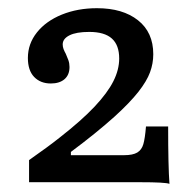

<svg xmlns="http://www.w3.org/2000/svg" viewBox="-20 -447 465 471"><path d="M323.9 0H51.3V-54.3Q98.9 -87.6 126.1 -109.3Q180.6 -151.9 212.2 -185.6Q243.8 -219.3 258.1 -247.7Q272.4 -276 272.4 -303.5Q272.4 -336.4 254.4 -352.5Q236.4 -368.7 199 -368.7Q166.9 -368.7 150.4 -360.3Q133.8 -351.9 133.8 -338.1Q133.8 -332.4 135.9 -326.6Q138.1 -320.8 141.4 -315Q144.8 -307.5 147.7 -299.5Q150.5 -291.5 150.5 -282.6Q150.5 -263.3 138.2 -252.7Q126 -242.2 104.7 -242.2Q79.3 -242.2 63.8 -258.2Q48.4 -274.2 48.4 -304.8Q48.4 -339.7 70.7 -367.6Q93 -395.5 131.7 -411.2Q170.4 -426.9 217.9 -426.9Q281.1 -426.9 318.5 -397.3Q356 -367.7 356 -314Q356 -291.2 348 -269.6Q340.1 -248 319.4 -221.6Q298.6 -195.2 261.6 -161.5Q216.5 -120.9 153.9 -74.3V-66.3H284.1Q305.8 -66.3 316.7 -72.8Q327.6 -79.4 331.6 -93.3Q335.7 -107.3 338.1 -136.7H392.5Q392.5 -38.9 395.7 4Q385.9 0 323.9 0Z"/></svg>

Font: Playfair Micro SmCond SmLight
Style: Regular
Weight: 360
Width: 4
Designer: Claus Eggers Sørensen
Foundry: Claus Eggers Sørensen
Version: Version 2.100;Glyphs 3.2 (3219)